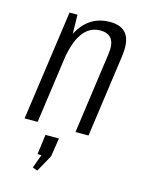

<svg xmlns="http://www.w3.org/2000/svg" viewBox="-117 -617 688 911"><g transform="rotate(15 227.5 -161.5)"><path d="M340 -395Q348 -446 331.5 -471Q315 -496 275 -496Q222 -496 189 -450.5Q156 -405 143 -316L104 -250L112 -309Q129 -428 178.5 -487.5Q228 -547 309 -547Q368 -547 392 -511.5Q416 -476 405 -402L349 0H285ZM111 -540H150L153 -386L99 0H35ZM217 50 203 141 157 224 133 215 175 98 199 148H138L151 50Z"/></g></svg>

Font: Pathway Extreme Condensed ExtraLight
Style: Italic
Weight: 250
Width: 3
Italic angle: -8°
Version: Version 1.001;gftools[0.9.26]